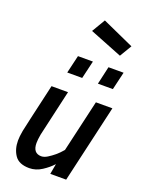

<svg xmlns="http://www.w3.org/2000/svg" viewBox="-180 -1066 870 1159"><g transform="rotate(20 254.5 -486.0)"><path d="M275 -610H179L206 -725H302ZM472 -610H376L402 -725H499ZM160 11Q94 11 67 -28Q40 -67 40 -123Q40 -149 47 -187Q51 -209 118 -500H224Q159 -218 156 -202Q150 -168 150 -147Q150 -82 203 -81Q222 -81 243 -94Q264 -107 284.5 -124Q305 -141 326 -166L403 -500H509L394 0H292L304 -67Q279 -39 240.5 -14Q202 11 160 11ZM443 -814 234 -897 285 -983 489 -891Z"/></g></svg>

Font: Storia Sans SemiBold
Style: Italic
Weight: 600
Italic angle: -13°
Designer: Campivisivi
Foundry: Accademia di Belle Arti di Urbino and students of MA course of Visual design
Version: Version 60.001;May 25, 2020;FontCreator 12.0.0.2522 64-bit